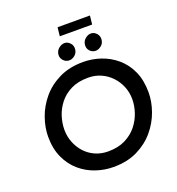

<svg xmlns="http://www.w3.org/2000/svg" viewBox="-175 -1157 1206 1305"><g transform="rotate(-20 428.0 -504.5)"><path d="M423 7Q359 7 296.5 -14Q234 -35 184 -78Q134 -121 104 -186Q74 -251 74 -338Q74 -404 98.5 -474Q123 -544 172.5 -603Q222 -662 296.5 -698.5Q371 -735 470 -735Q535 -735 597 -714Q659 -693 709.5 -650Q760 -607 789.5 -542Q819 -477 819 -389Q819 -323 794.5 -253.5Q770 -184 720.5 -125Q671 -66 597 -29.5Q523 7 423 7ZM425 -105Q497 -105 549 -131Q601 -157 634 -198.5Q667 -240 683 -288.5Q699 -337 699 -383Q699 -432 681.5 -475Q664 -518 632.5 -551.5Q601 -585 558.5 -604Q516 -623 465 -623Q393 -623 341.5 -597.5Q290 -572 257 -530Q224 -488 209 -439.5Q194 -391 194 -345Q194 -297 211 -253.5Q228 -210 258.5 -176.5Q289 -143 331.5 -124Q374 -105 425 -105ZM331 -841Q334 -867 355 -883.5Q376 -900 398 -899Q419 -898 436 -879.5Q453 -861 450 -834Q447 -807 426.5 -791.5Q406 -776 385 -777Q362 -778 345 -796.5Q328 -815 331 -841ZM523 -841Q526 -867 546.5 -883.5Q567 -900 589 -899Q611 -898 627.5 -879Q644 -860 641 -834Q638 -807 617.5 -791.5Q597 -776 576 -777Q553 -778 536.5 -796Q520 -814 523 -841ZM389 -1016H623L616 -953H382Z"/></g></svg>

Font: Josefin Sans Thin SemiBold
Style: Italic
Weight: 600
Italic angle: -7°
Version: Version 2.000